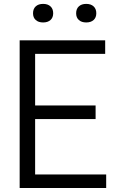

<svg xmlns="http://www.w3.org/2000/svg" viewBox="-20 -942 580 962"><path d="M78.5 0V-740H507V-672H156V-68H512V0ZM133 -345.5V-413.5H459V-345.5ZM412 -829.5Q388.5 -829.5 375 -841.8Q361.5 -854 361.5 -875.5Q361.5 -897.5 375 -910Q388.5 -922.5 412 -922.5Q435.5 -922.5 449 -910Q462.5 -897.5 462.5 -875.5Q462.5 -854 449 -841.8Q435.5 -829.5 412 -829.5ZM196 -829.5Q172.5 -829.5 159 -841.8Q145.5 -854 145.5 -875.5Q145.5 -897.5 159 -910Q172.5 -922.5 196 -922.5Q219.5 -922.5 233 -910Q246.5 -897.5 246.5 -875.5Q246.5 -854 233 -841.8Q219.5 -829.5 196 -829.5Z"/></svg>

Font: Encode Sans SC SemiCondensed
Style: Regular
Weight: 400
Width: 4
Designer: Multiple Designers
Foundry: Impallari Type
Version: Version 3.002